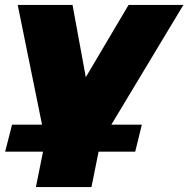

<svg xmlns="http://www.w3.org/2000/svg" viewBox="-20 -567 766 781"><path d="M1 50 29 -60H151L52 -547H275L329 -253L503 -547H726L433 -60H557L530 50H381L352 194H126L155 50Z"/></svg>

Font: Montserrat Black
Style: Italic
Weight: 900
Italic angle: -11.3°
Designer: Julieta Ulanovsky
Foundry: Julieta Ulanovsky
Version: Version 9.000; ttfautohint (v1.8.4.7-5d5b)